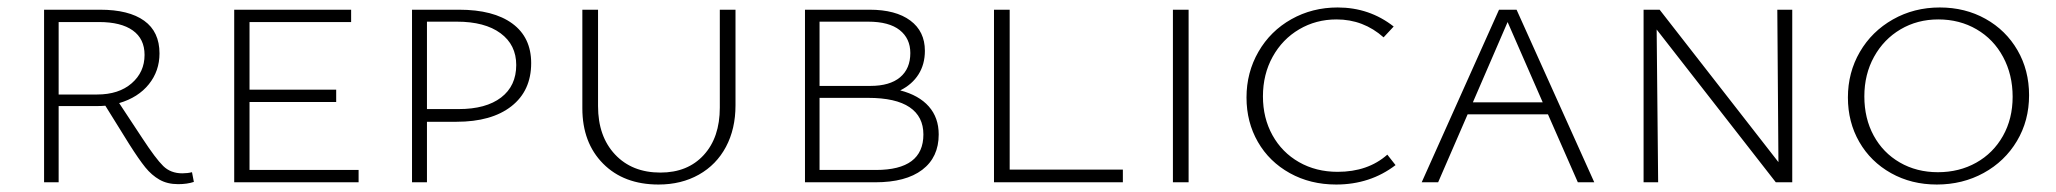

<svg xmlns="http://www.w3.org/2000/svg" viewBox="-20 -488 5504 514"><path d="M499 -1Q481 5 457 5Q428 5 407 -7Q386 -19 369 -40Q352 -61 326 -102L262 -205Q253 -204 235 -204H137V0H98V-462H248Q325 -462 366 -432.5Q407 -403 407 -345Q407 -298 378.5 -262.5Q350 -227 299 -212L361 -118Q397 -63 417 -43.5Q437 -24 468 -24Q482 -24 494 -27ZM240 -235Q298 -235 332.5 -265Q367 -295 367 -341Q367 -384 335.5 -406.5Q304 -429 245 -429H137V-235Z M940 -33V0H607V-462H920V-429H648V-248H880V-215H648V-33Z M1402 -319Q1402 -245 1349 -203.5Q1296 -162 1202 -162H1123V0H1083V-462H1209Q1301 -462 1351.5 -425Q1402 -388 1402 -319ZM1362 -314Q1362 -368 1320 -399Q1278 -430 1203 -430H1123V-196H1208Q1281 -196 1321.5 -227Q1362 -258 1362 -314Z M1539 -198V-462H1581V-204Q1581 -123 1626.5 -74.5Q1672 -26 1748 -26Q1821 -26 1864 -73Q1907 -120 1907 -200V-462H1949V-206Q1949 -143 1923.5 -95Q1898 -47 1851 -20.5Q1804 6 1743 6Q1650 6 1594.5 -50Q1539 -106 1539 -198Z M2493 -128Q2493 -67 2449 -33.5Q2405 0 2323 0H2135V-462H2308Q2378 -462 2417 -433Q2456 -404 2456 -352Q2456 -316 2439 -289Q2422 -262 2390 -246Q2440 -233 2466.5 -203Q2493 -173 2493 -128ZM2174 -430V-258H2310Q2362 -258 2389.5 -281Q2417 -304 2417 -346Q2417 -385 2388.5 -407.5Q2360 -430 2304 -430ZM2452 -128Q2452 -176 2415 -201Q2378 -226 2304 -226H2174V-33H2325Q2452 -33 2452 -128Z M2986 -34V0H2641V-462H2683V-34Z M3120 -462H3162V0H3120Z M3317 -227Q3317 -294 3349 -349.5Q3381 -405 3437 -436.5Q3493 -468 3561 -468Q3646 -468 3711 -417L3684 -388Q3630 -436 3558 -436Q3503 -436 3458 -409.5Q3413 -383 3387 -336Q3361 -289 3361 -230Q3361 -172 3386.5 -126Q3412 -80 3457.5 -54Q3503 -28 3561 -28Q3642 -28 3694 -74L3716 -46Q3648 6 3557 6Q3488 6 3433 -24.5Q3378 -55 3347.5 -108Q3317 -161 3317 -227Z M4124 -182H3909L3830 0H3786L3993 -462H4040L4248 0H4204ZM4110 -214 4016 -429 3923 -214Z M4778 -462V0H4734L4415 -409L4419 0H4380V-462H4423L4741 -54L4738 -462Z M4927 -227Q4927 -294 4959 -349Q4991 -404 5047.5 -436Q5104 -468 5173 -468Q5241 -468 5295.5 -437.5Q5350 -407 5381 -353.5Q5412 -300 5412 -233Q5412 -165 5379.5 -110.5Q5347 -56 5290.5 -25Q5234 6 5165 6Q5097 6 5042.5 -24.5Q4988 -55 4957.5 -108Q4927 -161 4927 -227ZM5368 -229Q5368 -288 5342.5 -335.5Q5317 -383 5271.5 -409.5Q5226 -436 5169 -436Q5113 -436 5068 -409.5Q5023 -383 4997 -336Q4971 -289 4971 -230Q4971 -171 4996 -125Q5021 -79 5066 -53Q5111 -27 5168 -27Q5225 -27 5270.5 -52.5Q5316 -78 5342 -124Q5368 -170 5368 -229Z"/></svg>

Font: Ysabeau SC Light
Style: Regular
Weight: 300
Designer: Christian Thalmann (Catharsis Fonts)
Version: Version 0.003